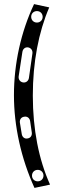

<svg xmlns="http://www.w3.org/2000/svg" viewBox="-20 -704 308 936"><path d="M148 212 224 196C169 74 140 -73 140 -238C140 -401 168 -547 220 -668L146 -684C82 -548 48 -394 48 -240C48 -88 83 68 148 212ZM160 -594C144 -594 132 -606 132 -622C132 -638 144 -650 160 -650C176 -650 188 -638 188 -622C188 -606 176 -594 160 -594ZM164 180C148 180 136 168 136 152C136 136 148 124 164 124C180 124 192 136 192 152C192 168 180 180 164 180ZM98 -135C113 -138 125 -128 127 -113L135 -58C137 -43 129 -31 114 -29C100 -26 88 -36 86 -51L77 -106C75 -121 83 -133 98 -135ZM117 -473C132 -470 140 -458 138 -443L121 -324C119 -310 107 -300 93 -302C78 -304 69 -317 71 -332L89 -450C91 -465 102 -475 117 -473Z"/></svg>

Font: Apfel Grotezk Brukt
Style: Regular
Weight: 300
Designer: Luigi Gorlero
Foundry: © 2023, Luigi Gorlero & Collletttivo
Version: Version 2.000;Glyphs 3.2 (3217)